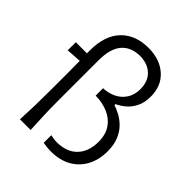

<svg xmlns="http://www.w3.org/2000/svg" viewBox="-213 -914 1055 1055"><g transform="rotate(45 315.0 -386.0)"><path d="M354.5 4.9Q338.9 4.9 322.3 3.2Q305.7 1.5 293 -1V-60.1Q302.2 -58.1 315.4 -55.9Q328.6 -53.7 342.3 -53.7Q419.4 -54.7 460.9 -98.6Q502.4 -142.6 502.4 -217.3Q502.4 -274.4 477.1 -311.5Q451.7 -348.6 408.4 -366.9Q365.2 -385.3 311.5 -386.2V-443.8Q351.1 -444.8 385 -461.2Q418.9 -477.5 439.7 -509Q460.4 -540.5 460.4 -585.9Q460.4 -644 426 -678Q391.6 -711.9 330.1 -713.4Q259.3 -711.9 222.4 -668Q185.5 -624 185.5 -534.7V-228.5Q185.5 -164.6 187.3 -111.1Q189 -57.6 192.4 0H109.4Q112.3 -57.6 113.8 -111.1Q115.2 -164.6 115.2 -228.5V-280.8Q115.2 -325.7 115.2 -370.4Q115.2 -415 114.7 -459.5L26.9 -453.6V-516.6H113.3V-539.1Q113.3 -655.3 172.1 -716.3Q231 -777.3 331.5 -777.3Q420.4 -777.3 475.1 -728.5Q529.8 -679.7 529.8 -596.7Q529.8 -549.3 512.9 -515.9Q496.1 -482.4 470.9 -461.7Q445.8 -440.9 421.4 -430.2V-422.4Q444.8 -415 471.4 -400.6Q498 -386.2 521.5 -362.3Q544.9 -338.4 559.8 -302.5Q574.7 -266.6 574.7 -215.8Q574.7 -150.9 548.3 -101.1Q522 -51.3 472.7 -23.2Q423.3 4.9 354.5 4.9Z"/></g></svg>

Font: Pinar-DS1-FD Regular
Style: Regular
Weight: 400
Designer: Amin Abedi
Version: Version 3.000